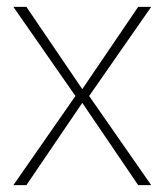

<svg xmlns="http://www.w3.org/2000/svg" viewBox="-20 -540 480 560"><path d="M57 0H19L200 -260L19 -520H57L220 -280L383 -520H421L240 -260L421 0H383L220 -240Z"/></svg>

Font: Murecho ExtraLight
Style: Regular
Weight: 200
Designer: Neil Summerour
Foundry: Positype
Version: Version 1.010; ttfautohint (v1.8.3)